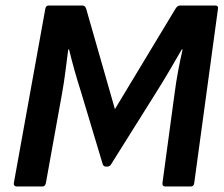

<svg xmlns="http://www.w3.org/2000/svg" viewBox="-20 -675 810 695"><path d="M41 0Q29 0 30 -12L144 -643Q146 -655 156 -655H279Q288 -655 292 -643L396 -280L615 -643Q622 -655 632 -655H759Q771 -655 769 -643L683 -12Q681 0 671 0H578Q567 0 568 -12L612 -337Q617 -376 624.5 -416.5Q632 -457 641 -496H638Q616 -458 592.5 -418Q569 -378 545 -340L382 -80Q377 -72 368 -72H364Q355 -72 352 -80L273 -343Q248 -421 230 -496H227Q222 -458 217 -418Q212 -378 205 -339L146 -12Q143 0 134 0Z"/></svg>

Font: Sofia Sans
Style: Bold Italic
Weight: 700
Italic angle: -9°
Designer: Botio Nikoltchev, Ani Petrova
Foundry: lettersoup
Version: Version 4.101; ttfautohint (v1.8.4.7-5d5b)